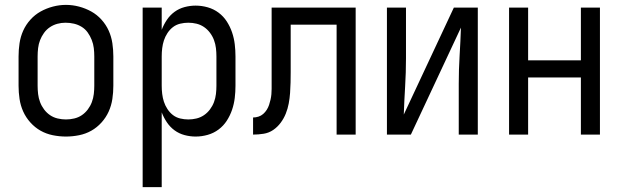

<svg xmlns="http://www.w3.org/2000/svg" viewBox="-20 -551 2540 786"><path d="M250 8Q223 8 196 2.5Q169 -3 146 -16Q123 -29 104.5 -49.5Q86 -70 75 -94.5Q64 -119 60 -146Q56 -173 56 -200V-320Q56 -347 60 -374Q64 -401 75 -425.5Q86 -450 104.5 -470.5Q123 -491 146.5 -504Q170 -517 196.5 -524Q223 -531 250 -531Q277 -531 303.5 -524Q330 -517 353.5 -504Q377 -491 395.5 -470.5Q414 -450 425 -425.5Q436 -401 440 -374Q444 -347 444 -320V-200Q444 -173 440 -146Q436 -119 425 -94.5Q414 -70 395.5 -49.5Q377 -29 354 -16Q331 -3 304 2.5Q277 8 250 8ZM250 -62Q267 -62 284 -66Q301 -70 315 -79.5Q329 -89 339.5 -103Q350 -117 356 -133Q362 -149 364 -166Q366 -183 366 -200V-320Q366 -337 364 -354Q362 -371 355.5 -387.5Q349 -404 339 -418Q329 -432 314.5 -441Q300 -450 283 -454Q266 -458 248 -458Q231 -458 214.5 -453.5Q198 -449 184 -439.5Q170 -430 160 -416Q150 -402 144 -386.5Q138 -371 136 -354Q134 -337 134 -320V-200Q134 -183 136 -166Q138 -149 144 -133Q150 -117 160.5 -103Q171 -89 185 -79.5Q199 -70 216 -66Q233 -62 250 -62Z M564 215V-520H642V-429Q650 -450 663 -469.5Q676 -489 694.5 -502.5Q713 -516 735.5 -522Q758 -528 781 -528Q806 -528 830.5 -521Q855 -514 875 -499Q895 -484 908.5 -463Q922 -442 930 -418.5Q938 -395 941 -370Q944 -345 944 -320V-200Q944 -175 941 -150Q938 -125 930 -101.5Q922 -78 908.5 -57Q895 -36 875 -21Q855 -6 830.5 1Q806 8 781 8Q758 8 735.5 2Q713 -4 694.5 -17.5Q676 -31 663 -50.5Q650 -70 642 -91V215ZM751 -62Q768 -62 784.5 -66Q801 -70 815 -79.5Q829 -89 839.5 -103Q850 -117 856 -133Q862 -149 864 -166Q866 -183 866 -200V-320Q866 -337 864 -354Q862 -371 856 -387Q850 -403 839.5 -417Q829 -431 815 -440.5Q801 -450 784.5 -454Q768 -458 751 -458Q734 -458 717.5 -454Q701 -450 688 -440Q675 -430 665.5 -415.5Q656 -401 651 -385.5Q646 -370 644 -353.5Q642 -337 642 -320V-200Q642 -183 644 -166.5Q646 -150 651 -134.5Q656 -119 665.5 -104.5Q675 -90 688 -80Q701 -70 717.5 -66Q734 -62 751 -62Z M1016 0V-70Q1027 -70 1038 -73.5Q1049 -77 1057.5 -84.5Q1066 -92 1072 -101.5Q1078 -111 1081.5 -121.5Q1085 -132 1087.5 -143Q1090 -154 1091 -165Q1092 -176 1092 -187Q1092 -198 1092 -209Q1092 -213 1092 -217Q1092 -221 1092 -226V-228Q1092 -236 1092 -244.5Q1092 -253 1092 -261V-520H1436V0H1358V-450H1170V-261Q1170 -261 1170 -261Q1170 -261 1170 -261V-259Q1170 -259 1170 -258.5Q1170 -258 1170 -257V-256Q1170 -235 1169.5 -213.5Q1169 -192 1167.5 -170.5Q1166 -149 1162 -127.5Q1158 -106 1150 -86Q1142 -66 1129 -48.5Q1116 -31 1098.5 -19Q1081 -7 1059.5 -3.5Q1038 0 1016 0Z M1564 0V-520H1642V-312Q1642 -254 1638.5 -197Q1635 -140 1633 -82L1838 -520H1936V0H1858V-208Q1858 -266 1861.5 -323Q1865 -380 1867 -438L1662 0Z M2064 0V-520H2142V-304H2358V-520H2436V0H2358V-234H2142V0Z"/></svg>

Font: Zed Mono
Style: Regular
Weight: 400
Monospace: yes
Designer: Belleve Invis
Foundry: Belleve Invis
Version: Version 1.0.0; ttfautohint (v1.8.4)